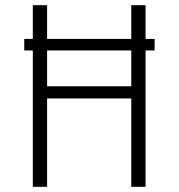

<svg xmlns="http://www.w3.org/2000/svg" viewBox="-20 -720 690 740"><path d="M106.5 0V-525.5H73.5V-570H106.5V-700H161.5V-570H486V-700H541V-570H576V-525.5H541V0H486V-340.5H161.5V0ZM161.5 -387.5H486V-525.5H161.5Z"/></svg>

Font: Trispace ExtraLight
Style: Regular
Weight: 200
Designer: Tyler Finck
Foundry: Etcetera Type Company
Version: Version 1.210; ttfautohint (v1.8.3)